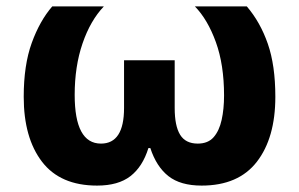

<svg xmlns="http://www.w3.org/2000/svg" viewBox="-20 -569 933 599"><path d="M283 10Q168 10 111 -64.5Q54 -139 54 -267Q54 -366 79 -435Q104 -504 143 -549H304Q262 -505 237.5 -433.5Q213 -362 213 -273Q213 -121 295 -121Q367 -121 367 -232V-381H525V-232Q525 -176 542 -148.5Q559 -121 597 -121Q629 -121 646.5 -141Q664 -161 671.5 -195Q679 -229 679 -271Q679 -367 653.5 -437.5Q628 -508 588 -549H750Q792 -500 815.5 -432.5Q839 -365 839 -267Q839 -139 781.5 -64.5Q724 10 609 10Q543 10 505.5 -19.5Q468 -49 449 -107H443Q425 -49 387 -19.5Q349 10 283 10Z"/></svg>

Font: Noto Sans ExtraBold
Style: Regular
Weight: 800
Designer: Monotype Design Team
Foundry: Monotype Imaging Inc.
Version: Version 2.007